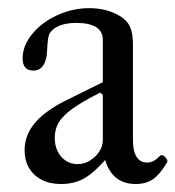

<svg xmlns="http://www.w3.org/2000/svg" viewBox="-20 -445 435 476"><path d="M41 -72.8Q41 -109.9 66.7 -140.4Q92.3 -170.9 146 -197.3L234.9 -241.2V-346.2Q234.9 -367.2 218.3 -377.7Q201.7 -388.2 168.9 -388.2Q146 -388.2 129.4 -382.1Q112.8 -376 104 -363.8Q101.1 -359.9 99.4 -349.9Q97.7 -339.8 96.7 -318.4Q95.7 -294.9 86.9 -282.5Q78.1 -270 63 -270Q49.3 -270 42.7 -277.6Q36.1 -285.2 36.1 -300.3Q36.1 -331.5 59.6 -360.4Q83 -389.2 121.3 -407Q159.7 -424.8 201.7 -424.8Q222.7 -424.8 241.9 -419.9Q261.2 -415 277.3 -405.3Q295.4 -394.5 302.5 -378.2Q309.6 -361.8 309.6 -332.5V-97.2Q309.6 -70.3 318.6 -56.2Q327.6 -42 344.7 -42Q353 -42 360.8 -46.1Q368.7 -50.3 377.4 -59.1Q380.4 -62 385.3 -59.1Q390.1 -56.2 393.1 -51Q396 -45.9 394.5 -43Q377 -13.2 359.6 -1Q342.3 11.2 316.4 11.2Q287.6 11.2 268.6 -3.7Q249.5 -18.6 240.7 -48.3Q220.7 -25.9 203.9 -12.9Q187 0 169.7 5.6Q152.3 11.2 130.4 11.2Q103.5 11.2 83.3 0.7Q63 -9.8 52 -28.6Q41 -47.4 41 -72.8ZM234.9 -97.2V-210L228 -215.3Q183.1 -192.4 159.4 -175.3Q135.7 -158.2 125.7 -141.6Q115.7 -125 115.7 -103Q115.7 -84.5 123 -69.6Q130.4 -54.7 143.3 -46.4Q156.2 -38.1 172.9 -38.1Q188 -38.1 202.4 -46.6Q216.8 -55.2 225.8 -68.8Q234.9 -82.5 234.9 -97.2Z"/></svg>

Font: Junicode Two Beta VF
Style: Regular
Weight: 400
Designer: Peter S. Baker
Foundry: Briery Creek Software
Version: Version 1.031 beta; ttfautohint (v1.8.1.43-b0c9)